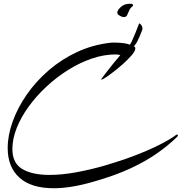

<svg xmlns="http://www.w3.org/2000/svg" viewBox="-20 -881 968 1023"><path d="M267 122Q146 122 83.5 65.5Q21 9 21 -92Q21 -160 47.5 -233.5Q74 -307 122.5 -377Q171 -447 238.5 -505.5Q306 -564 389 -603Q472 -642 566 -653Q572 -654 579 -654Q586 -654 593 -654Q616 -654 638.5 -651Q661 -648 672 -643Q677 -649 685 -667Q693 -685 701.5 -705.5Q710 -726 715.5 -741Q721 -756 721 -756Q726 -756 732.5 -748Q739 -740 739 -726Q739 -724 731.5 -705Q724 -686 713.5 -664.5Q703 -643 693 -635Q701 -631 701 -623Q701 -609 681 -586Q661 -563 634 -539Q607 -515 582.5 -496.5Q558 -478 549 -472Q527 -457 521 -457Q519 -457 519 -459Q519 -459 529 -472.5Q539 -486 555 -506.5Q571 -527 588.5 -548.5Q606 -570 621 -587Q613 -591 596 -591Q534 -591 469.5 -569Q405 -547 343.5 -508.5Q282 -470 228 -420Q174 -370 133 -313.5Q92 -257 69 -199Q46 -141 46 -87Q46 -11 99.5 20Q153 51 243 51Q309 51 386 37Q463 23 542 0Q621 -23 693.5 -50.5Q766 -78 823.5 -106.5Q881 -135 914 -159Q919 -164 924 -164Q928 -164 928 -160Q928 -156 924 -152Q878 -107 817.5 -64.5Q757 -22 675.5 16Q594 54 482 86Q359 122 267 122ZM640 -790Q629 -790 614 -800Q605 -805 605 -815Q605 -826 623.5 -843.5Q642 -861 672 -861Q689 -861 689 -854Q689 -849 683 -845Q672 -835 667 -822Q662 -809 657 -799.5Q652 -790 640 -790Z"/></svg>

Font: Comforter
Style: Regular
Weight: 400
Designer: Robert E. Leuschke
Foundry: Robert E. Leuschke
Version: Version 1.013; ttfautohint (v1.8.3)